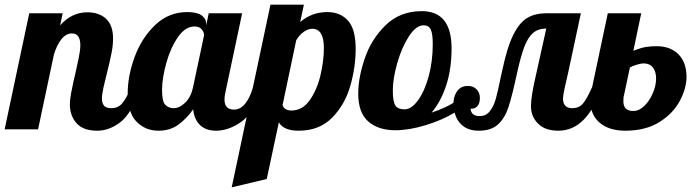

<svg xmlns="http://www.w3.org/2000/svg" viewBox="-58 -557 3017 827"><path d="M271.5 -26.5C290.5 -4.8 320.3 6 361 6C395.7 6 429.2 -6.5 461.5 -31.5C493.8 -56.5 522.3 -105.7 547 -179H505C493 -149 481 -126.8 469 -112.5C457 -98.2 441 -91 421 -91C406.3 -91 396 -94.7 390 -102C384 -109.3 381 -119.7 381 -133C381 -144.3 383.2 -159.8 387.5 -179.5C391.8 -199.2 396.7 -219.3 402 -240C410.7 -274 417.3 -302.8 422 -326.5C426.7 -350.2 429 -371.7 429 -391C429 -429 419 -457.3 399 -476C379 -494.7 352 -504 318 -504C273.3 -504 234.3 -485.3 201 -448L212 -500H68L-38 0H106L174 -321C182 -348.3 192.7 -370.5 206 -387.5C219.3 -404.5 234.7 -413 252 -413C276 -413 288 -396 288 -362C288 -348 285.7 -329.7 281 -307C276.3 -284.3 271.3 -261.3 266 -238C264.7 -233.3 262.2 -222.7 258.5 -206C254.8 -189.3 251.3 -172.2 248 -154.5C244.7 -136.8 243 -121 243 -107C243 -75 252.5 -48.2 271.5 -26.5Z M530 -33C555.3 -7 587 6 625 6C657.7 6 685.8 -2.5 709.5 -19.5C733.2 -36.5 754.7 -58.7 774 -86C777.3 -56 787.5 -33.2 804.5 -17.5C821.5 -1.8 844 6 872 6C908.7 6 945.2 -6.8 981.5 -32.5C1017.8 -58.2 1048.3 -107 1073 -179H1031C1023 -151 1012.2 -128.3 998.5 -111C984.8 -93.7 968.7 -85 950 -85C922.7 -85 909 -99.3 909 -128C909 -139.3 910.3 -150 913 -160L985 -500H841L830 -447V-454C830 -469.3 823.3 -481.7 810 -491C796.7 -500.3 776.3 -505 749 -505C695 -505 648.5 -486.2 609.5 -448.5C570.5 -410.8 541.2 -364.8 521.5 -310.5C501.8 -256.2 492 -204.3 492 -155C492 -99.7 504.7 -59 530 -33ZM739.5 -114.5C723.2 -98.8 706.7 -91 690 -91C676 -91 664.2 -95.7 654.5 -105C644.8 -114.3 640 -135.7 640 -169C640 -202.3 646 -240.8 658 -284.5C670 -328.2 686.7 -365.5 708 -396.5C729.3 -427.5 753.3 -443 780 -443C794 -443 804.3 -438.8 811 -430.5C817.7 -422.2 821 -413.7 821 -405L773 -179C767 -151.7 755.8 -130.2 739.5 -114.5Z M1107 -537 940 250 1091 214 1143 -30C1157 -6 1185.3 6 1228 6C1288 6 1336.3 -12.8 1373 -50.5C1409.7 -88.2 1435.7 -133.8 1451 -187.5C1466.3 -241.2 1474 -294.3 1474 -347C1474 -403 1463 -443.3 1441 -468C1419 -492.7 1389.3 -505 1352 -505C1307.3 -505 1268.3 -490.7 1235 -462L1251 -537ZM1276.5 -126C1255.5 -96 1229 -81 1197 -81C1177 -81 1164.3 -88.7 1159 -104L1218 -384C1227.3 -399.3 1238.2 -411.3 1250.5 -420C1262.8 -428.7 1275 -433 1287 -433C1320.3 -433 1337 -405.3 1337 -350C1337 -314 1332.2 -275.2 1322.5 -233.5C1312.8 -191.8 1297.5 -156 1276.5 -126Z M1935 -15.5C1952.3 -1.2 1975.7 6 2005 6C2040.3 6 2067.8 -3.2 2087.5 -21.5C2107.2 -39.8 2122.2 -64.8 2132.5 -96.5C2142.8 -128.2 2155 -176.7 2169 -242C2179.7 -290.7 2190.2 -328.5 2200.5 -355.5C2210.8 -382.5 2223.3 -402.3 2238 -415C2252.7 -427.7 2271.7 -434 2295 -434L2251 -236C2236.3 -173.3 2229 -128 2229 -100C2229 -70 2239.2 -44.8 2259.5 -24.5C2279.8 -4.2 2309 6 2347 6C2429 6 2491 -55.7 2533 -179H2491C2476.3 -145.7 2463.3 -122.7 2452 -110C2440.7 -97.3 2425.7 -91 2407 -91C2380.3 -91 2367 -105 2367 -133C2367 -141 2369.3 -155.7 2374 -177C2378.7 -198.3 2384.3 -223.3 2391 -252L2444 -500H2297C2264.3 -500 2236.7 -493.5 2214 -480.5C2191.3 -467.5 2171 -443 2153 -407C2135 -371 2119 -319.3 2105 -252C2103.7 -246.7 2102.3 -240.8 2101 -234.5C2099.7 -228.2 2098.3 -222 2097 -216C2089.7 -179.3 2083 -150.5 2077 -129.5C2071 -108.5 2062.5 -91.2 2051.5 -77.5C2040.5 -63.8 2026 -57 2008 -57C1983.3 -57 1970.3 -67.7 1969 -89C1980.3 -87.7 1989.8 -91 1997.5 -99C2005.2 -107 2009 -119 2009 -135C2009 -150.3 2004.2 -162.8 1994.5 -172.5C1984.8 -182.2 1972.3 -187 1957 -187C1939 -187 1924.5 -180.5 1913.5 -167.5C1902.5 -154.5 1896.3 -136.7 1895 -114C1871.7 -99.3 1840.3 -85.3 1801 -72C1828.3 -104.7 1849.5 -144.3 1864.5 -191C1879.5 -237.7 1887 -290.3 1887 -349C1887 -455.7 1844.3 -509 1759 -509C1696.3 -509 1644.3 -488.8 1603 -448.5C1561.7 -408.2 1531.7 -360.3 1513 -305C1494.3 -249.7 1485 -199.3 1485 -154C1485 -99.3 1499.3 -59.3 1528 -34C1556.7 -8.7 1595.7 4 1645 4C1684.3 4 1728 -3.3 1776 -18C1824 -32.7 1865.3 -50.7 1900 -72C1906 -48.7 1917.7 -29.8 1935 -15.5ZM1742.5 -125C1723.5 -99 1704.3 -86 1685 -86C1665.7 -86 1652.3 -91.5 1645 -102.5C1637.7 -113.5 1634 -135 1634 -167C1634 -201 1640.3 -240.3 1653 -285C1665.7 -329.7 1682.3 -368 1703 -400C1723.7 -432 1745 -448 1767 -448C1781.7 -448 1791.8 -441.8 1797.5 -429.5C1803.2 -417.2 1806 -396.3 1806 -367C1806 -317.7 1800.2 -271.5 1788.5 -228.5C1776.8 -185.5 1761.5 -151 1742.5 -125Z M2525.5 -28C2552.5 -5.3 2589 6 2635 6C2694.3 6 2743.8 -6.7 2783.5 -32C2823.2 -57.3 2852.3 -88 2871 -124C2889.7 -160 2899 -193.7 2899 -225C2899 -267 2887.5 -299.7 2864.5 -323C2841.5 -346.3 2810 -358 2770 -358C2753.3 -358 2737.8 -356.8 2723.5 -354.5C2709.2 -352.2 2691.3 -346.7 2670 -338L2704 -500H2560L2492 -179C2487.3 -161 2485 -142 2485 -122C2485 -82 2498.5 -50.7 2525.5 -28ZM2717.5 -101C2702.5 -86.3 2686.7 -79 2670 -79C2641.3 -79 2627 -92.7 2627 -120C2627 -133.3 2628 -142.7 2630 -148L2655 -266C2661 -270 2670.5 -274 2683.5 -278C2696.5 -282 2706.7 -284 2714 -284C2731.3 -284 2744.7 -278.2 2754 -266.5C2763.3 -254.8 2768 -239 2768 -219C2768 -199 2763.3 -178 2754 -156C2744.7 -134 2732.5 -115.7 2717.5 -101Z"/></svg>

Font: DonutKreme
Style: Regular
Weight: 400
Designer: Impallari Type
Foundry: Impallari Type
Version: Version 2.100